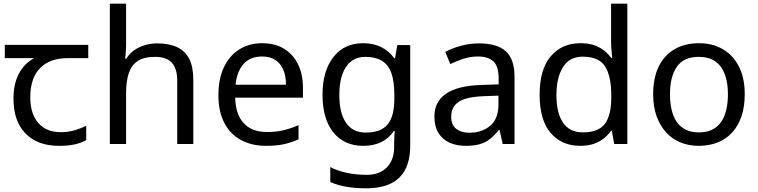

<svg xmlns="http://www.w3.org/2000/svg" viewBox="-20 -780 4108 1040"><path d="M301 10Q183 10 118 -57Q53 -124 53 -245Q53 -325 82 -380.5Q111 -436 165 -465H6V-537H458V-465H345Q251 -465 197.5 -411.5Q144 -358 144 -252Q144 -165 187 -114.5Q230 -64 310 -64Q347 -64 381 -73.5Q415 -83 447 -99V-21Q418 -5 383 2.5Q348 10 301 10Z M663 -537Q663 -518 661.5 -498Q660 -478 658 -462H664Q681 -490 707 -508Q733 -526 765 -535.5Q797 -545 831 -545Q896 -545 939.5 -524.5Q983 -504 1005 -461Q1027 -418 1027 -349V0H940V-343Q940 -408 911 -440Q882 -472 820 -472Q760 -472 726 -449.5Q692 -427 677.5 -383.5Q663 -340 663 -277V0H575V-760H663Z M1400 -546Q1469 -546 1518.5 -516Q1568 -486 1594.5 -431.5Q1621 -377 1621 -304V-251H1254Q1256 -160 1300.5 -112.5Q1345 -65 1425 -65Q1476 -65 1515.5 -74.5Q1555 -84 1597 -102V-25Q1556 -7 1516 1.5Q1476 10 1421 10Q1345 10 1286.5 -21Q1228 -52 1195.5 -113.5Q1163 -175 1163 -264Q1163 -352 1192.5 -415Q1222 -478 1275.5 -512Q1329 -546 1400 -546ZM1399 -474Q1336 -474 1299.5 -433.5Q1263 -393 1256 -321H1529Q1529 -367 1515 -401Q1501 -435 1472.5 -454.5Q1444 -474 1399 -474Z M1947 -546Q2000 -546 2042.5 -526Q2085 -506 2115 -465H2120L2132 -536H2202V9Q2202 85 2176 136.5Q2150 188 2097 214Q2044 240 1962 240Q1904 240 1855.5 231.5Q1807 223 1769 206V125Q1807 145 1858 156Q1909 167 1967 167Q2036 167 2075.5 126.5Q2115 86 2115 16V-5Q2115 -17 2116 -39.5Q2117 -62 2118 -71H2114Q2086 -30 2044.5 -10Q2003 10 1948 10Q1844 10 1785.5 -63Q1727 -136 1727 -267Q1727 -395 1785.5 -470.5Q1844 -546 1947 -546ZM1959 -472Q1914 -472 1882.5 -448Q1851 -424 1834.5 -378Q1818 -332 1818 -266Q1818 -167 1854.5 -114.5Q1891 -62 1961 -62Q2002 -62 2031 -72.5Q2060 -83 2079 -105.5Q2098 -128 2107 -163Q2116 -198 2116 -246V-267Q2116 -340 2099.5 -385Q2083 -430 2048 -451Q2013 -472 1959 -472Z M2575 -545Q2673 -545 2720 -502Q2767 -459 2767 -365V0H2703L2686 -76H2682Q2659 -47 2634.5 -27.5Q2610 -8 2578.5 1Q2547 10 2502 10Q2454 10 2415.5 -7Q2377 -24 2355 -59.5Q2333 -95 2333 -149Q2333 -229 2396 -272.5Q2459 -316 2590 -320L2681 -323V-355Q2681 -422 2652 -448Q2623 -474 2570 -474Q2528 -474 2490 -461.5Q2452 -449 2419 -433L2392 -499Q2427 -518 2475 -531.5Q2523 -545 2575 -545ZM2601 -259Q2501 -255 2462.5 -227Q2424 -199 2424 -148Q2424 -103 2451.5 -82Q2479 -61 2522 -61Q2590 -61 2635 -98.5Q2680 -136 2680 -214V-262Z M3123 10Q3023 10 2963 -59.5Q2903 -129 2903 -267Q2903 -405 2963.5 -475.5Q3024 -546 3124 -546Q3166 -546 3197 -535.5Q3228 -525 3251 -507Q3274 -489 3290 -467H3296Q3295 -480 3292.5 -505.5Q3290 -531 3290 -546V-760H3378V0H3307L3294 -72H3290Q3274 -49 3251 -30.5Q3228 -12 3196.5 -1Q3165 10 3123 10ZM3137 -63Q3222 -63 3256.5 -109.5Q3291 -156 3291 -250V-266Q3291 -366 3258 -419.5Q3225 -473 3136 -473Q3065 -473 3029.5 -416.5Q2994 -360 2994 -265Q2994 -169 3029.5 -116Q3065 -63 3137 -63Z M4014 -269Q4014 -202 3996.5 -150.5Q3979 -99 3946.5 -63Q3914 -27 3867.5 -8.5Q3821 10 3764 10Q3711 10 3666 -8.5Q3621 -27 3588 -63Q3555 -99 3536.5 -150.5Q3518 -202 3518 -269Q3518 -358 3548 -419.5Q3578 -481 3634 -513.5Q3690 -546 3767 -546Q3840 -546 3895.5 -513.5Q3951 -481 3982.5 -419.5Q4014 -358 4014 -269ZM3609 -269Q3609 -206 3625.5 -159.5Q3642 -113 3677 -88Q3712 -63 3766 -63Q3820 -63 3855 -88Q3890 -113 3906.5 -159.5Q3923 -206 3923 -269Q3923 -333 3906 -378Q3889 -423 3854.5 -447.5Q3820 -472 3765 -472Q3683 -472 3646 -418Q3609 -364 3609 -269Z"/></svg>

Font: eng115
Style: Regular
Weight: 400
Designer: Monotype Design Team
Foundry: Monotype Imaging Inc.
Version: Version 2.013